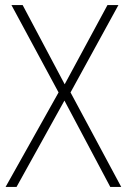

<svg xmlns="http://www.w3.org/2000/svg" viewBox="-20 -734 499 754"><path d="M456 0H413L233 -339L45 0H2L210 -371L25 -714H69L234 -403L402 -714H445L257 -371Z"/></svg>

Font: Noto Sans Hebrew SemiCondensed ExtraLight
Style: Regular
Weight: 200
Width: 4
Designer: Monotype Design Team
Foundry: Monotype Imaging Inc.
Version: Version 2.004; ttfautohint (v1.8.4.7-5d5b)